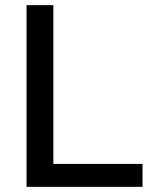

<svg xmlns="http://www.w3.org/2000/svg" viewBox="-20 -725 592 745"><path d="M83 0V-705H187V-89H533V0Z"/></svg>

Font: Mulish ExtraLight SemiBold
Style: Regular
Weight: 600
Version: Version 3.603